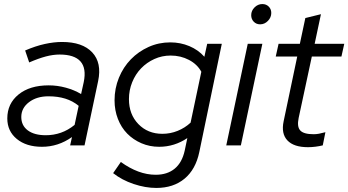

<svg xmlns="http://www.w3.org/2000/svg" viewBox="-20 -717 1718 947"><path d="M187 7Q110 7 63 -31.5Q16 -70 16 -133Q16 -206 71.5 -251Q127 -296 220 -296Q263 -296 305 -284.5Q347 -273 380 -253L393 -312Q407 -380 377 -414Q347 -448 274 -448Q242 -448 206 -438.5Q170 -429 124 -409L104 -468Q155 -490 200.5 -500Q246 -510 286 -510Q387 -510 435 -458.5Q483 -407 464 -317L397 0H326L335 -41Q301 -17 264 -5Q227 7 187 7ZM85 -140Q85 -98 117 -74Q149 -50 206 -50Q245 -50 280.5 -62.5Q316 -75 348 -101L368 -195Q339 -219 302 -230.5Q265 -242 219 -242Q161 -242 123 -213Q85 -184 85 -140Z M765 7Q718 7 677.5 -10.5Q637 -28 607.5 -58Q578 -88 561.5 -130.5Q545 -173 545 -222Q545 -281 566.5 -333.5Q588 -386 625.5 -424.5Q663 -463 713 -485.5Q763 -508 820 -508Q870 -508 914 -489.5Q958 -471 988 -437L1002 -501H1074L963 33Q945 119 890 164.5Q835 210 751 210Q697 210 639 190.5Q581 171 538 137L576 82Q619 113 662 129Q705 145 748 145Q805 145 841.5 115Q878 85 891 26L904 -36Q873 -15 838 -4Q803 7 765 7ZM616 -228Q616 -153 662.5 -105Q709 -57 781 -57Q820 -57 856 -71.5Q892 -86 920 -112L973 -363Q953 -400 912 -421.5Q871 -443 822 -443Q779 -443 741.5 -426Q704 -409 676 -380Q648 -351 632 -311.5Q616 -272 616 -228Z M1263 -597Q1244 -597 1231.5 -610Q1219 -623 1219 -642Q1219 -664 1235.5 -680.5Q1252 -697 1274 -697Q1293 -697 1305.5 -684.5Q1318 -672 1318 -653Q1318 -631 1301.5 -614Q1285 -597 1263 -597ZM1274 -501 1168 0H1096L1202 -501Z M1379 -119 1446 -438H1340L1354 -501H1459L1486 -628L1563 -647L1532 -501H1678L1664 -438H1518L1453 -135Q1444 -92 1461 -73.5Q1478 -55 1527 -55Q1540 -55 1553.5 -57.5Q1567 -60 1585 -65L1572 0Q1556 4 1536.5 6.5Q1517 9 1499 9Q1429 9 1397.5 -24.5Q1366 -58 1379 -119Z"/></svg>

Font: Red Hat Display
Style: Italic
Weight: 400
Italic angle: -12°
Designer: Pentagram / MCKL
Foundry: Pentagram / MCKL
Version: Version 1.003; Red Hat Display Italic